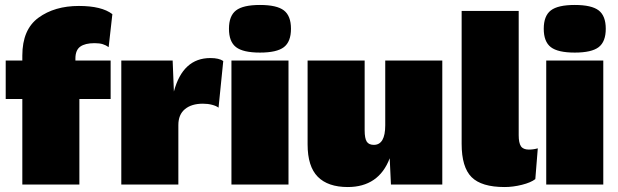

<svg xmlns="http://www.w3.org/2000/svg" viewBox="-20 -744 2491 774"><path d="M284 -500H426V-345H300V0H70V-345H3V-500H70V-520Q70 -625 135 -672.5Q200 -720 298 -720Q390 -720 433 -687L418 -554Q407 -562 394 -566Q381 -570 361 -570Q323 -570 303.5 -556Q284 -542 284 -508Z M880 -498 861 -310Q852 -317 835 -321.5Q818 -326 798 -326Q752 -326 725.5 -304Q699 -282 699 -240V0H469V-500H676L681 -375Q717 -510 828 -510Q863 -510 880 -498Z M903 -628Q903 -680 931.5 -702Q960 -724 1028 -724Q1096 -724 1124.5 -702Q1153 -680 1153 -628Q1153 -576 1124.5 -554Q1096 -532 1028 -532Q960 -532 931.5 -554Q903 -576 903 -628ZM1143 0H913V-500H1143Z M1763 -500V0H1556L1551 -106Q1529 -48 1486.5 -19Q1444 10 1382 10Q1302 10 1261 -31.5Q1220 -73 1220 -162V-500H1450V-219Q1450 -186 1458.5 -173Q1467 -160 1487 -160Q1533 -160 1533 -239V-500Z M2071 -199Q2071 -168 2080 -154.5Q2089 -141 2112 -141Q2130 -141 2148 -146L2138 -22Q2120 -8 2084 1Q2048 10 2014 10Q1921 10 1881 -30Q1841 -70 1841 -164V-700H2071Z M2172 -628Q2172 -680 2200.5 -702Q2229 -724 2297 -724Q2365 -724 2393.5 -702Q2422 -680 2422 -628Q2422 -576 2393.5 -554Q2365 -532 2297 -532Q2229 -532 2200.5 -554Q2172 -576 2172 -628ZM2412 0H2182V-500H2412Z"/></svg>

Font: Work Sans Black
Style: Regular
Weight: 900
Designer: Wei Huang
Foundry: Wei Huang
Version: Version 1.500